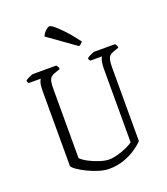

<svg xmlns="http://www.w3.org/2000/svg" viewBox="-166 -1059 1020 1173"><g transform="rotate(-20 343.5 -472.0)"><path d="M340 0Q311 0 275 -11Q239 -22 205 -38.5Q171 -55 147.5 -71.5Q124 -88 120 -99V-587Q120 -622 125.5 -639.5Q131 -657 135 -661H58Q51 -665 49 -679Q53 -684 63.5 -689.5Q74 -695 85 -699.5Q96 -704 100 -704H251Q255 -700 259 -694Q263 -688 264 -677L227 -664Q201 -655 193.5 -636Q186 -617 186 -577V-126Q201 -110 233 -93Q265 -76 300.5 -65Q336 -54 359 -54Q385 -54 417.5 -63Q450 -72 478 -85Q506 -98 518 -108V-587Q518 -616 523 -635.5Q528 -655 533 -661H457Q454 -664 451.5 -668Q449 -672 449 -679Q453 -684 464 -690Q475 -696 485.5 -700Q496 -704 500 -704H634Q637 -701 641 -693.5Q645 -686 645 -677L608 -664Q583 -655 575.5 -636Q568 -617 568 -574V-98Q550 -78 516.5 -55Q483 -32 438 -16Q393 0 340 0ZM423 -768 245 -895Q251 -913 267.5 -928.5Q284 -944 295 -944Q308 -944 352 -901.5Q396 -859 449 -788Q445 -783 437.5 -776.5Q430 -770 423 -768Z"/></g></svg>

Font: Texturina Thin
Style: Regular
Weight: 100
Designer: Guillermo Torres Carreño
Foundry: Omnibus-Type
Version: Version 1.002; ttfautohint (v1.8.3)